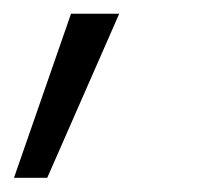

<svg xmlns="http://www.w3.org/2000/svg" viewBox="-43 -113 290 276"><path d="M-22.9 142.6 59.1 -93.3H128.4L24.9 142.6Z"/></svg>

Font: Inter 28pt Light
Style: Italic
Weight: 300
Italic angle: -9.3988°
Designer: Rasmus Andersson
Foundry: rsms
Version: Version 4.001;git-66647c0bb